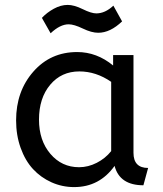

<svg xmlns="http://www.w3.org/2000/svg" viewBox="-20 -742 657 774"><path d="M44.9 -256.8Q44.9 -374 114.3 -453.1Q183.6 -532.2 291 -532.2Q370.1 -532.2 436 -478V-520H518.1V-126Q518.1 -64.9 577.1 -64.9L558.1 4.9Q462.4 4.9 441.9 -73.2Q380.9 12.2 278.8 12.2Q230.5 12.2 187.5 -7.1Q144.5 -26.4 113 -60.5Q81.5 -94.7 63.2 -145.8Q44.9 -196.8 44.9 -256.8ZM298.8 -67.9Q335.4 -67.9 370.1 -85.7Q404.8 -103.5 428.2 -132.8V-412.1Q367.2 -454.1 299.8 -454.1Q227.5 -454.1 182.4 -400.4Q137.2 -346.7 137.2 -259.8Q137.2 -175.8 183.1 -121.8Q229 -67.9 298.8 -67.9ZM472.2 -655.8Q424.3 -609.9 376 -609.9Q349.1 -609.9 313.7 -627Q278.3 -644 256.8 -644Q222.2 -644 184.1 -607.9L148.9 -669.9Q168.9 -691.4 197 -706.8Q225.1 -722.2 252.9 -722.2Q278.8 -722.2 313.5 -705.1Q348.1 -688 368.2 -688Q403.8 -688 437 -719.2Z"/></svg>

Font: ABeeZee
Style: Regular
Weight: 400
Designer: Anja Meiners
Foundry: Anja Meiners
Version: Version 1.002